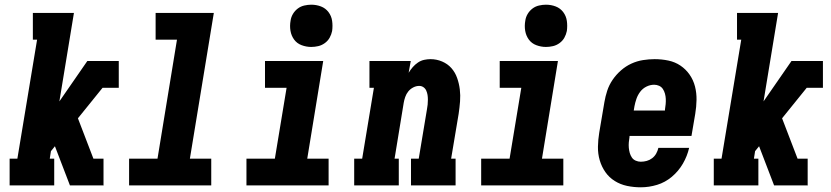

<svg xmlns="http://www.w3.org/2000/svg" viewBox="-20 -790 3540 818"><path d="M21 0V-114H54L138 -621H120V-735H295L233 -358L352 -530H486V-416H417L312 -286L378 -114H421V-2L422 0H278L214 -167L197 -146L192 -114H211V0Z M530 0V-114H651L734 -621H643V-735H891L789 -114H880V0Z M1030 0V-114H1151L1201 -416H1109V-530H1357L1289 -114H1380V0ZM1306 -590Q1285 -590 1265 -597.5Q1245 -605 1233 -621.5Q1221 -638 1217.5 -659Q1214 -680 1218 -702Q1220 -717 1228 -730.5Q1236 -744 1248.5 -753.5Q1261 -763 1276.5 -766.5Q1292 -770 1306 -770Q1328 -770 1347.5 -762.5Q1367 -755 1379.5 -738.5Q1392 -722 1395 -701Q1398 -680 1395 -658Q1392 -643 1384.5 -629.5Q1377 -616 1364 -606.5Q1351 -597 1336 -593.5Q1321 -590 1306 -590Z M1489 0V-114H1523L1573 -416H1554V-530H1730L1721 -480Q1729 -493 1738.5 -504Q1748 -515 1760.5 -523.5Q1773 -532 1787 -535Q1801 -538 1814 -538Q1840 -538 1863.5 -528Q1887 -518 1903 -500Q1919 -482 1927.5 -458Q1936 -434 1939 -409Q1942 -384 1940 -358Q1938 -332 1934 -305L1902 -114H1921V0H1731V-114H1764L1799 -324Q1801 -334 1802 -344.5Q1803 -355 1803 -365.5Q1803 -376 1801.5 -385.5Q1800 -395 1796 -404Q1792 -413 1784 -418.5Q1776 -424 1766 -424Q1753 -424 1740.5 -417.5Q1728 -411 1719.5 -400.5Q1711 -390 1706.5 -377Q1702 -364 1700 -352L1661 -114H1679V0Z M2030 0V-114H2151L2201 -416H2109V-530H2357L2289 -114H2380V0ZM2306 -590Q2285 -590 2265 -597.5Q2245 -605 2233 -621.5Q2221 -638 2217.5 -659Q2214 -680 2218 -702Q2220 -717 2228 -730.5Q2236 -744 2248.5 -753.5Q2261 -763 2276.5 -766.5Q2292 -770 2306 -770Q2328 -770 2347.5 -762.5Q2367 -755 2379.5 -738.5Q2392 -722 2395 -701Q2398 -680 2395 -658Q2392 -643 2384.5 -629.5Q2377 -616 2364 -606.5Q2351 -597 2336 -593.5Q2321 -590 2306 -590Z M2710 8Q2680 8 2651.5 2Q2623 -4 2599 -19Q2575 -34 2559 -57Q2543 -80 2535 -107.5Q2527 -135 2527.5 -165Q2528 -195 2533 -225L2555 -355Q2559 -379 2567 -403.5Q2575 -428 2590 -450Q2605 -472 2625.5 -490Q2646 -508 2670 -519Q2694 -530 2719.5 -534Q2745 -538 2769 -538Q2799 -538 2827.5 -532Q2856 -526 2879 -510.5Q2902 -495 2918 -472Q2934 -449 2941 -421.5Q2948 -394 2947.5 -364.5Q2947 -335 2942 -305L2926 -211H2662V-207Q2660 -195 2659 -183.5Q2658 -172 2659 -160.5Q2660 -149 2663 -138.5Q2666 -128 2672 -119Q2678 -110 2688.5 -105.5Q2699 -101 2710 -101Q2723 -101 2735.5 -104.5Q2748 -108 2758.5 -116Q2769 -124 2775.5 -135.5Q2782 -147 2785 -160H2916Q2908 -125 2889.5 -93Q2871 -61 2842.5 -37Q2814 -13 2779.5 -2.5Q2745 8 2710 8ZM2680 -319H2813V-323Q2815 -335 2816 -346.5Q2817 -358 2816.5 -369Q2816 -380 2813 -391Q2810 -402 2804 -411Q2798 -420 2788 -424.5Q2778 -429 2767 -429Q2750 -429 2734 -421Q2718 -413 2707.5 -399Q2697 -385 2691.5 -369Q2686 -353 2683 -337Z M3021 0V-114H3054L3138 -621H3120V-735H3295L3233 -358L3352 -530H3486V-416H3417L3312 -286L3378 -114H3421V-2L3422 0H3278L3214 -167L3197 -146L3192 -114H3211V0Z"/></svg>

Font: Iosevka Slab Heavy Oblique
Style: Regular
Weight: 900
Italic angle: -9°
Monospace: yes
Designer: Belleve Invis
Foundry: Belleve Invis
Version: Version 11.1.1; ttfautohint (v1.8.3)